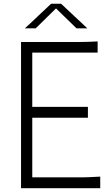

<svg xmlns="http://www.w3.org/2000/svg" viewBox="-20 -991 586 1011"><path d="M507.8 0H90.8V-770H401.9Q439.9 -770 494.1 -772.9V-713.9H149.9V-428.2H442.9V-371.1H149.9V-57.1H416Q435.5 -57.1 507.8 -61ZM249 -971.2H301.8L439.9 -841.8H382.8L274.9 -946.8L168 -841.8H110.8Q137.7 -865.7 180.2 -906.5Q222.7 -947.3 249 -971.2Z"/></svg>

Font: Junction Light
Style: Regular
Weight: 300
Designer: Caroline Hadilaksono
Foundry: Caroline Hadilaksono
Version: Version 1.002